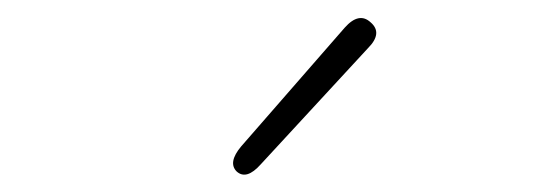

<svg xmlns="http://www.w3.org/2000/svg" viewBox="-20 -833 626 215"><path d="M272 -649Q256 -631 245 -641Q235 -651 250 -669L366 -802Q382 -820 395 -808Q409 -796 392 -779Z"/></svg>

Font: Resource Han Rounded JP ExtraLight
Style: Regular
Weight: 250
Designer: Cyano Hao (round all glyphs); Ryoko NISHIZUKA 西塚涼子 (kana, bopomofo & ideographs); Paul D. Hunt (Latin, Greek & Cyrillic)
Foundry: Cyano Hao
Version: 0.990